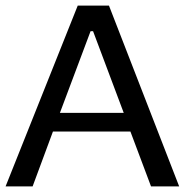

<svg xmlns="http://www.w3.org/2000/svg" viewBox="-42 -669 663 689"><path d="M601 0H500L426 -197H148L75 0H-22L237 -649H349ZM402 -264 292 -557H283L173 -264Z"/></svg>

Font: Gamestation Display
Style: Regular
Weight: 400
Designer: Jonas Hecksher
Foundry: Jonas Hecksher, Playtypeª, e-types AS
Version: Version 1.003